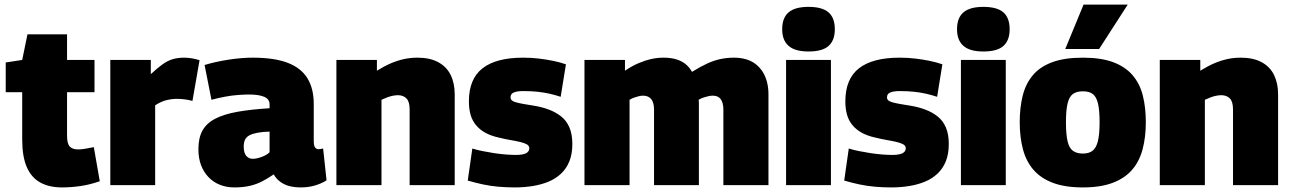

<svg xmlns="http://www.w3.org/2000/svg" viewBox="-20 -809 5643 839"><path d="M251 10Q195 10 156 -11.5Q117 -33 97 -79Q77 -125 77 -200V-406H5V-536L77 -547L100 -659H273V-547H393V-406H273V-216Q273 -181 285 -168.5Q297 -156 321 -156Q335 -156 352 -159Q369 -162 390 -166L416 -17Q373 -2 331.5 4Q290 10 251 10Z M639 -547V-485Q667 -511 689 -527Q711 -543 733.5 -550Q756 -557 784 -557Q799 -557 816 -554.5Q833 -552 852 -546L821 -368Q803 -373 785.5 -375Q768 -377 753 -377Q731 -377 708 -371.5Q685 -366 658 -349V0H462V-547Z M847 -157Q847 -207 865 -239Q883 -271 921 -290.5Q959 -310 1017.5 -320.5Q1076 -331 1158 -336V-353Q1158 -376 1134.5 -386Q1111 -396 1069 -396Q1048 -396 1020.5 -394Q993 -392 963.5 -386.5Q934 -381 904 -373L874 -525Q920 -539 977 -548Q1034 -557 1084 -557Q1180 -557 1238.5 -534Q1297 -511 1324 -466Q1351 -421 1351 -355V-194Q1351 -172 1357 -164.5Q1363 -157 1371 -157Q1376 -157 1381.5 -158Q1387 -159 1392 -160L1407 -21Q1385 -7 1356.5 1.5Q1328 10 1294 10Q1250 10 1221 -4.5Q1192 -19 1176 -47Q1150 -29 1124.5 -16Q1099 -3 1070 3.5Q1041 10 1004 10Q970 10 941 -1.5Q912 -13 891 -35Q870 -57 858.5 -87.5Q847 -118 847 -157ZM1045 -169Q1045 -141 1056 -128Q1067 -115 1085 -115Q1095 -115 1108.5 -118.5Q1122 -122 1136 -128.5Q1150 -135 1158 -144V-234Q1127 -233 1105.5 -229Q1084 -225 1070.5 -218Q1057 -211 1051 -199Q1045 -187 1045 -169Z M1450 0V-547H1627V-500Q1661 -521 1689.5 -533Q1718 -545 1746 -551Q1774 -557 1804 -557Q1859 -557 1895.5 -537Q1932 -517 1949.5 -481Q1967 -445 1967 -397V0H1770V-331Q1770 -365 1756 -379Q1742 -393 1719 -393Q1708 -393 1696 -390.5Q1684 -388 1672 -383.5Q1660 -379 1647 -373V0Z M2024 -20 2044 -160Q2063 -154 2087.5 -149Q2112 -144 2138 -140Q2164 -136 2189 -134Q2214 -132 2234 -132Q2265 -132 2279 -139.5Q2293 -147 2293 -161Q2293 -172 2282.5 -178Q2272 -184 2253.5 -188.5Q2235 -193 2211 -197Q2187 -201 2159 -208Q2127 -215 2102.5 -228Q2078 -241 2061 -261Q2044 -281 2036.5 -307Q2029 -333 2029 -366Q2029 -464 2088.5 -510.5Q2148 -557 2266 -557Q2303 -557 2335.5 -553Q2368 -549 2397.5 -543Q2427 -537 2453 -528L2430 -386Q2406 -394 2381.5 -399.5Q2357 -405 2329.5 -408Q2302 -411 2266 -411Q2240 -411 2225.5 -405Q2211 -399 2211 -384Q2211 -375 2217 -370Q2223 -365 2236 -361.5Q2249 -358 2268.5 -354.5Q2288 -351 2314 -347Q2350 -341 2380 -329.5Q2410 -318 2433 -299.5Q2456 -281 2468.5 -251.5Q2481 -222 2481 -180Q2481 -136 2468 -104Q2455 -72 2431.5 -50Q2408 -28 2376.5 -15Q2345 -2 2307.5 4Q2270 10 2230 10Q2194 10 2159 7Q2124 4 2091 -3Q2058 -10 2024 -20Z M2534 0V-547H2711V-500Q2742 -521 2770.5 -533Q2799 -545 2825.5 -551Q2852 -557 2879 -557Q2911 -557 2934.5 -550Q2958 -543 2975 -529.5Q2992 -516 3004 -495Q3041 -518 3070.5 -531.5Q3100 -545 3128.5 -551Q3157 -557 3187 -557Q3216 -557 3240 -550Q3264 -543 3282 -529Q3300 -515 3312.5 -495.5Q3325 -476 3331.5 -451Q3338 -426 3338 -397V0H3141V-331Q3141 -345 3138 -356.5Q3135 -368 3129.5 -375.5Q3124 -383 3115.5 -387Q3107 -391 3094 -391Q3085 -391 3074.5 -388.5Q3064 -386 3053.5 -382.5Q3043 -379 3033 -373Q3034 -367 3034 -360.5Q3034 -354 3034 -347V0H2838V-331Q2838 -345 2835 -356.5Q2832 -368 2826 -375.5Q2820 -383 2811 -387Q2802 -391 2790 -391Q2781 -391 2771 -388.5Q2761 -386 2751 -382.5Q2741 -379 2731 -373V0Z M3513 -584Q3454 -584 3426 -608.5Q3398 -633 3398 -681Q3398 -731 3426 -755Q3454 -779 3513 -779Q3573 -779 3600.5 -755Q3628 -731 3628 -681Q3628 -633 3601 -608.5Q3574 -584 3513 -584ZM3415 0V-547H3611V0Z M3669 -20 3689 -160Q3708 -154 3732.5 -149Q3757 -144 3783 -140Q3809 -136 3834 -134Q3859 -132 3879 -132Q3910 -132 3924 -139.5Q3938 -147 3938 -161Q3938 -172 3927.5 -178Q3917 -184 3898.5 -188.5Q3880 -193 3856 -197Q3832 -201 3804 -208Q3772 -215 3747.5 -228Q3723 -241 3706 -261Q3689 -281 3681.5 -307Q3674 -333 3674 -366Q3674 -464 3733.5 -510.5Q3793 -557 3911 -557Q3948 -557 3980.5 -553Q4013 -549 4042.5 -543Q4072 -537 4098 -528L4075 -386Q4051 -394 4026.5 -399.5Q4002 -405 3974.5 -408Q3947 -411 3911 -411Q3885 -411 3870.5 -405Q3856 -399 3856 -384Q3856 -375 3862 -370Q3868 -365 3881 -361.5Q3894 -358 3913.5 -354.5Q3933 -351 3959 -347Q3995 -341 4025 -329.5Q4055 -318 4078 -299.5Q4101 -281 4113.5 -251.5Q4126 -222 4126 -180Q4126 -136 4113 -104Q4100 -72 4076.5 -50Q4053 -28 4021.5 -15Q3990 -2 3952.5 4Q3915 10 3875 10Q3839 10 3804 7Q3769 4 3736 -3Q3703 -10 3669 -20Z M4277 -584Q4218 -584 4190 -608.5Q4162 -633 4162 -681Q4162 -731 4190 -755Q4218 -779 4277 -779Q4337 -779 4364.5 -755Q4392 -731 4392 -681Q4392 -633 4365 -608.5Q4338 -584 4277 -584ZM4179 0V-547H4375V0Z M4436 -275Q4436 -339 4449 -391Q4462 -443 4493 -480Q4524 -517 4577.5 -537Q4631 -557 4712 -557Q4792 -557 4845 -537Q4898 -517 4929.5 -480Q4961 -443 4974 -391Q4987 -339 4987 -275Q4987 -210 4973 -157Q4959 -104 4927 -67Q4895 -30 4842 -10Q4789 10 4712 10Q4634 10 4581 -10Q4528 -30 4496 -67Q4464 -104 4450 -157Q4436 -210 4436 -275ZM4638 -275Q4638 -222 4645 -192Q4652 -162 4668.5 -150Q4685 -138 4712 -138Q4738 -138 4754 -150Q4770 -162 4777.5 -192Q4785 -222 4785 -275Q4785 -327 4778 -356.5Q4771 -386 4755.5 -398Q4740 -410 4712 -410Q4684 -410 4668 -398Q4652 -386 4645 -356.5Q4638 -327 4638 -275ZM4635 -595 4715 -789H4908L4783 -595Z M5048 0V-547H5225V-500Q5259 -521 5287.5 -533Q5316 -545 5344 -551Q5372 -557 5402 -557Q5457 -557 5493.5 -537Q5530 -517 5547.5 -481Q5565 -445 5565 -397V0H5368V-331Q5368 -365 5354 -379Q5340 -393 5317 -393Q5306 -393 5294 -390.5Q5282 -388 5270 -383.5Q5258 -379 5245 -373V0Z"/></svg>

Font: Georama ExtraCondensed Thin ExtraBold
Style: Regular
Weight: 800
Version: Version 1.001